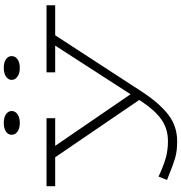

<svg xmlns="http://www.w3.org/2000/svg" viewBox="10 -754 981 1042"><g transform="rotate(-90 501.0 -232.5)"><path d="M994 -424H831L520 54Q460 144 398.5 191Q337 238 255 238Q203 238 165 227Q127 216 69 192L46 183L64 137Q120 163 163 175.5Q206 188 256 188Q323 188 372.5 153.5Q422 119 469 49L480 32L169 -424H12V-471H381V-424H231L511 -15L775 -424H630V-471H994ZM291 -660Q291 -679 308 -691Q325 -703 355 -703Q385 -703 402.5 -691Q420 -679 420 -660Q420 -641 402.5 -628.5Q385 -616 355 -616Q326 -616 308.5 -628.5Q291 -641 291 -660ZM589 -660Q589 -679 607 -691Q625 -703 654 -703Q684 -703 701 -691Q718 -679 718 -660Q718 -641 701 -628.5Q684 -616 654 -616Q625 -616 607 -628.5Q589 -641 589 -660Z"/></g></svg>

Font: BioRhyme Expanded Light
Style: Regular
Weight: 300
Width: 7
Designer: Aoife Mooney
Foundry: Aoife Mooney Type
Version: Version 1.001